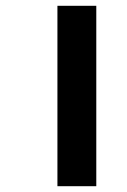

<svg xmlns="http://www.w3.org/2000/svg" viewBox="-20 -642 438 662"><path d="M178 0V-622H312V0Z"/></svg>

Font: Noto Sans Gurmukhi UI
Style: Bold
Weight: 700
Designer: Jelle Bosma - Monotype Design Team
Foundry: Monotype Imaging Inc.
Version: Version 2.004; ttfautohint (v1.8.4.7-5d5b)